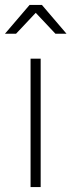

<svg xmlns="http://www.w3.org/2000/svg" viewBox="-20 -759 290 779"><path d="M250 -622H205L125 -707L45 -622H0L100 -739H150ZM104 -521H145V0H104Z"/></svg>

Font: TypoPRO Montserrat Alternates
Style: Regular
Weight: 275
Designer: Julieta Ulanovsky
Foundry: Julieta Ulanovsky
Version: Version 6.001